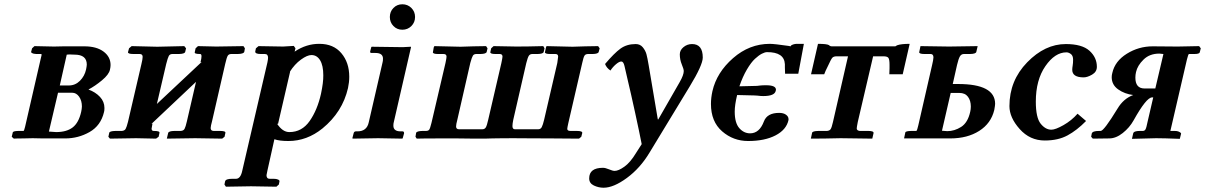

<svg xmlns="http://www.w3.org/2000/svg" viewBox="-20 -651 5667 903"><path d="M261.2 -249H303.2Q334 -249 356 -271Q377.9 -293 384.8 -324.2Q387.7 -338.4 388.2 -347.2Q388.2 -394 331.1 -394Q324.2 -394 316.7 -394.5Q309.1 -395 307.1 -395Q305.2 -395 301 -394.5Q296.9 -394 293.9 -394ZM252.9 -214.8 210 -32.2Q233.9 -30.3 244.1 -29.8Q293 -29.8 321.5 -51.5Q350.1 -73.2 361.8 -125Q364.7 -138.2 365.2 -149.9Q365.2 -177.7 352.1 -196.3Q338.9 -214.8 319.8 -214.8ZM44.9 1 35.2 -7.8 40 -27.8Q41 -34.7 65.9 -35.2H90.8Q93.8 -37.1 98.1 -55.2L170.9 -372.1Q174.8 -387.2 175.3 -390.6Q175.8 -394 174.8 -397H150.9Q145 -397 138.9 -398.4Q132.8 -399.9 129.4 -402.3Q126 -404.8 126 -405.8L130.9 -423.8L142.1 -434.1L233.9 -432.1Q241.7 -432.1 256.8 -432.6Q272 -433.1 279.8 -433.1H377Q434.1 -433.1 467 -408.4Q500 -383.8 500 -345.2Q500 -335.4 497.1 -323.2Q492.2 -300.3 459.5 -273.2Q426.8 -246.1 396 -230Q429.2 -217.8 450.2 -195.3Q471.2 -172.9 471.2 -143.1Q471.2 -129.9 469.2 -124Q454.1 -60.1 401.1 -30Q348.1 0 287.1 0H181.2L133.8 -1Q120.6 0 89.4 0Q58.1 0 44.9 1Z M719.7 -431.2 846.7 -434.1 855 -423.8 851.1 -407.2Q849.1 -397.5 820.8 -397H791Q778.8 -397 773.9 -387.9Q769 -378.9 761.7 -350.1L717.8 -162.1Q788.6 -228 928.7 -359.9L922.9 -357.9Q927.7 -376 927.7 -386.2Q927.7 -397.5 920.9 -397Q893.1 -397 896 -405.8L899.9 -423.8L911.1 -434.1Q969.2 -432.1 997.1 -432.1L1125 -434.1L1131.8 -423.8L1128.9 -407.2Q1126 -397.5 1097.7 -397H1067.9Q1055.7 -397 1050.8 -388.4Q1045.9 -379.9 1039.1 -350.1L977.1 -80.1Q971.2 -59.1 970.7 -48.8Q970.7 -35.6 984.9 -35.2H1014.6Q1042.5 -35.2 1040 -25.9L1036.1 -7.8L1024.9 1Q941.9 -1 897.9 -1L764.6 1L771 -25.9Q773.9 -34.7 799.8 -35.2H830.1Q843.3 -36.1 848.1 -45.2Q853 -54.2 858.9 -80.1L901.9 -266.1L691.9 -67.9L696.8 -69.8V-67.9Q692.9 -49.8 692.9 -45.9Q692.9 -34.7 704.1 -35.2Q718.3 -35.2 724.6 -33Q731 -30.8 730 -25.9L726.1 -7.8L713.9 1Q650.9 -1 620.1 -1L497.1 1L489.7 -7.8L493.7 -25.9Q494.6 -34.7 523.9 -35.2H552.7Q565.9 -36.1 570.8 -44.7Q575.7 -53.2 582 -78.1L645 -349.1Q650.9 -373 650.9 -383.8Q650.9 -397 636.7 -397H607.9Q593.8 -397 587.4 -399.4Q581.1 -401.9 582 -405.8L586.9 -423.8L599.1 -434.1Z M1344.7 -314.9 1287.6 -67.9 1282.7 -69.8Q1308.6 -29.8 1340.8 -29.8Q1399.9 -29.8 1436.3 -81.8Q1472.7 -133.8 1489.7 -210Q1501 -263.2 1500.5 -296.9Q1500.5 -342.8 1485.6 -367.4Q1470.7 -392.1 1444.8 -392.1Q1424.8 -392.1 1395.3 -370.6Q1365.7 -349.1 1342.8 -313ZM1369.6 -423.8 1365.7 -408.2Q1420.9 -445.3 1482.4 -444.8Q1548.3 -444.8 1585.4 -400.9Q1622.6 -356.9 1622.6 -290Q1622.6 -264.2 1616.7 -236.8Q1590.8 -124 1496.6 -46.9Q1423.3 12.2 1336.4 12.2Q1294.4 12.2 1270.5 3.9L1237.8 150.9Q1233.9 168.9 1233.4 172.9Q1233.4 189.9 1248.5 189.9H1267.6Q1279.8 189.9 1287.6 193.4Q1295.4 196.8 1294.4 202.1L1291.5 216.8L1279.8 227.1Q1198.7 225.1 1160.6 225.1L1042.5 227.1L1035.6 216.8L1038.6 202.1Q1041.5 189.9 1071.8 189.9H1089.8Q1111.8 189.9 1119.6 150.9L1237.8 -357.9Q1240.7 -372.1 1240.7 -379.9Q1240.7 -397 1225.6 -397H1206.5Q1177.7 -397 1180.7 -410.2L1183.6 -423.8L1195.8 -434.1Q1275.9 -432.1 1311.5 -432.1L1361.8 -435.1Z M1714.4 -76.2 1779.3 -357.9Q1781.2 -363.8 1781.2 -375Q1781.2 -401.9 1746.1 -401.9H1727.1Q1719.2 -401.9 1721.2 -410.2L1726.1 -429.2L1728 -431.2Q1838.9 -429.2 1874 -429.2Q1874 -429.2 1912.1 -431.2L1913.1 -429.2L1832 -76.2Q1830.1 -70.3 1830.1 -60.1Q1830.1 -33.2 1864.3 -33.2H1873Q1880.9 -33.2 1880.4 -23.9L1874 -1L1872.1 1Q1796.9 -1 1758.3 -1Q1758.3 -1 1639.2 1L1637.2 -1L1643.1 -23.9Q1645 -32.7 1653.3 -33.2H1661.1Q1705.6 -33.2 1714.4 -76.2ZM1830.3 -528.6Q1813.5 -545.9 1813.5 -571Q1813.5 -596.2 1830.3 -613.5Q1847.2 -630.9 1872.3 -630.9Q1897.5 -630.9 1914.8 -613.5Q1932.1 -596.2 1932.1 -571Q1932.1 -545.9 1914.8 -528.6Q1897.5 -511.2 1872.3 -511.2Q1847.2 -511.2 1830.3 -528.6Z M2718.3 -355 2652.8 -71.8Q2647.9 -49.8 2647.9 -44.9Q2647.9 -35.2 2663.1 -35.2H2692.9Q2720.7 -35.2 2718.3 -24.9L2713.9 -7.8L2703.1 1L2576.2 0Q2527.3 0 2466.3 -0.5Q2405.3 -1 2391.1 -1Q2350.1 -1 2322.3 -0.5L2293.9 0Q2281.7 1 2216.3 1Q2157.2 1 2130.9 0H2047.9Q1967.8 0 1939.9 1L1934.1 -7.8L1937 -25.9Q1939.9 -34.7 1967.3 -35.2H1982.9Q1994.1 -35.2 1998.5 -41Q2002.9 -46.9 2009.3 -73.2L2075.2 -355Q2080.1 -377.9 2080.1 -384.8Q2080.1 -397 2065.9 -397H2040Q2026.9 -397 2021 -399.4Q2015.1 -401.9 2016.1 -405.8L2020 -428.2L2022.9 -434.1L2146 -431.2Q2164.1 -432.1 2206.1 -433.1Q2248 -434.1 2266.1 -434.1L2272.9 -423.8L2269 -407.2Q2267.1 -397.5 2239.3 -397H2220.2Q2209 -397 2204.1 -389.4Q2199.2 -381.8 2191.9 -355L2130.9 -87.9Q2125 -65.9 2125 -56.2Q2125 -43 2139.2 -43H2248Q2259.3 -43 2264.6 -51.5Q2270 -60.1 2275.9 -86.9L2337.9 -354Q2342.8 -377 2343.3 -384.8Q2343.3 -397 2330.1 -397H2310.1Q2296.9 -397 2291 -399.4Q2285.2 -401.9 2286.1 -405.8L2290 -423.8L2301.3 -434.1L2409.2 -432.1Q2460.9 -432.1 2535.2 -434.1L2541 -423.8L2537.1 -407.2Q2535.2 -397.5 2508.3 -397H2483.9Q2472.7 -397 2467.3 -388.9Q2461.9 -380.9 2455.1 -354L2394 -87.9Q2390.1 -68.8 2390.1 -58.1Q2390.1 -43 2401.9 -43H2511.2Q2522.5 -43 2527.8 -53Q2533.2 -63 2539.1 -87.9L2601.1 -355Q2605 -382.8 2605 -384.8Q2605 -397 2592.3 -397H2567.9Q2554.7 -397 2548.3 -399.4Q2542 -401.9 2543 -405.8L2547.9 -428.2L2550.3 -434.1L2672.9 -431.2Q2689.9 -432.1 2732.9 -433.1Q2775.9 -434.1 2793 -434.1L2800.3 -423.8L2795.9 -407.2Q2793.9 -397.5 2767.1 -397H2746.1Q2733.9 -397 2729 -389.4Q2724.1 -381.8 2718.3 -355Z M3030.8 -344.2 3073.7 -89.8 3075.7 -88.9 3176.8 -265.1Q3195.8 -298.3 3195.8 -316.9Q3195.8 -325.7 3186.5 -348.1Q3177.2 -370.6 3177.2 -395.5Q3177.2 -415 3194.6 -429.4Q3211.9 -443.8 3234.9 -443.8Q3285.2 -443.8 3285.2 -380.4Q3285.2 -345.2 3223.6 -244.1L3034.7 66.9Q2990.7 140.1 2928.2 186Q2865.7 231.9 2818.8 231.9Q2794.9 231.9 2772.9 221.4Q2751 210.9 2751 188Q2751 138.2 2815.9 138.2Q2827.1 138.2 2844.5 145.5Q2861.8 152.8 2870.6 152.8Q2888.7 152.8 2916.7 132.8Q2944.8 112.8 2971.7 67.9L2998 26.9Q2986.8 -30.3 2966.8 -122.1Q2946.8 -213.9 2931.6 -277.3L2917 -340.8Q2912.1 -361.8 2902.1 -361.8Q2892.1 -361.8 2876.7 -348.6Q2861.3 -335.4 2851.1 -319.3Q2832.5 -331.5 2825.7 -350.1Q2868.7 -400.9 2898.2 -422.4Q2927.7 -443.8 2969.7 -443.8Q2990.7 -443.8 3003.2 -428.5Q3015.6 -413.1 3020.3 -396.2Q3024.9 -379.4 3030.8 -344.2Z M3527.8 -202.1 3446.8 -204.1Q3435.5 -157.2 3435.5 -126Q3435.5 -72.8 3457 -48.3Q3478.5 -23.9 3507.8 -23.9Q3551.8 -23.9 3572.8 -80.1Q3587.9 -120.1 3644.5 -120.1Q3664.6 -120.1 3676.5 -111.6Q3688.5 -103 3688.5 -90.8V-86.9Q3678.7 -41 3627.7 -14.4Q3576.7 12.2 3498.5 12.2Q3428.7 12.2 3376.2 -33.4Q3323.7 -79.1 3323.7 -162.1Q3323.7 -190.9 3330.6 -222.2Q3350.6 -310.1 3427.5 -377.4Q3504.4 -444.8 3600.6 -444.8Q3621.6 -444.8 3688.5 -435.1Q3696.3 -433.1 3698.7 -433.1Q3697.8 -434.1 3701.7 -438Q3713.9 -444.8 3728.5 -444.8H3760.7L3734.4 -304.2H3672.4Q3671.4 -314 3671.4 -334V-349.1Q3668.5 -406.2 3587.4 -405.8Q3577.6 -405.8 3563.2 -398.4Q3548.8 -391.1 3530.8 -374.5Q3512.7 -357.9 3492.7 -324Q3472.7 -290 3457.5 -245.1Q3471.7 -245.1 3499.8 -246.1Q3527.8 -247.1 3540.5 -247.1Q3544.4 -247.1 3556.6 -249Q3564.5 -250 3583.5 -250Q3629.4 -250 3629.4 -229Q3629.4 -226.1 3628.4 -224.1Q3623.5 -199.2 3569.8 -199.2Q3556.6 -199.2 3542.5 -201.2Q3539.6 -201.2 3534.7 -201.7Q3529.8 -202.1 3527.8 -202.1Z M4014.2 -77.1Q4009.3 -52.2 4009.3 -46.9Q4009.3 -37.1 4023.4 -35.2H4063.5Q4090.3 -35.2 4088.4 -24.9L4082.5 1L3933.6 -1Q3855.5 1 3793.5 1L3799.3 -25.9Q3800.3 -34.7 3829.6 -35.2H3869.1Q3881.3 -36.1 3886.5 -43.5Q3891.6 -50.8 3897.5 -77.1L3968.3 -386.2H3915.5Q3900.4 -386.2 3894.3 -379.2Q3888.2 -372.1 3873.5 -339.8Q3861.3 -315.9 3856.4 -301.8H3794.4L3827.1 -444.8Q3868.2 -444.8 3878.4 -439Q3884.3 -433.1 3891.6 -433.1H4188.5Q4191.4 -433.1 4192.4 -433.6Q4193.4 -434.1 4194.8 -435.5Q4196.3 -437 4199.2 -438Q4218.3 -444.8 4258.3 -444.8L4225.6 -301.8H4162.6Q4163.6 -311.5 4163.6 -330.1V-346.2Q4163.6 -371.1 4158.4 -378.7Q4153.3 -386.2 4134.3 -386.2H4086.4Z M4543 -125Q4545.9 -137.2 4545.9 -149.9Q4545.9 -177.7 4532.5 -195.8Q4519 -213.9 4492.2 -213.9H4451.2L4410.2 -36.1Q4426.3 -34.2 4435.1 -34.2Q4469.2 -34.2 4500.5 -54.2Q4531.7 -74.2 4543 -125ZM4656.2 -133.8Q4641.1 -70.8 4585.4 -35.4Q4529.8 0 4449.2 0H4231.9L4237.8 -27.8Q4238.8 -34.7 4266.1 -35.2H4290Q4293.9 -39.1 4298.8 -61L4363.8 -345.2Q4369.6 -369.1 4370.1 -380.9Q4370.1 -397 4356.9 -397H4328.1Q4314.9 -397 4308.6 -399.4Q4302.2 -401.9 4303.2 -405.8L4309.1 -434.1L4443.8 -432.1Q4462.9 -432.1 4511 -433.1Q4559.1 -434.1 4578.1 -434.1L4571.8 -407.2Q4569.8 -397.5 4542 -397H4513.2Q4501 -397 4494.4 -385.5Q4487.8 -374 4481 -345.2L4460.9 -255.9H4485.8Q4659.7 -255.9 4660.2 -163.1Q4660.2 -155.8 4656.2 -133.8Z M4893.6 9.8Q4823.7 9.8 4775.6 -44.2Q4727.5 -98.1 4727.5 -151.9Q4727.5 -272 4811 -357.9Q4894.5 -443.8 4992.7 -443.8Q5068.8 -443.8 5103.8 -412.4Q5138.7 -380.9 5138.7 -336.9Q5138.7 -313 5116.2 -300Q5093.8 -287.1 5076.7 -287.1Q5022.5 -287.1 5022.9 -323.2Q5022.9 -331.1 5024.9 -342.5Q5026.9 -354 5026.9 -370.1Q5026.9 -389.2 5016.4 -397Q5005.9 -404.8 4995.6 -404.8Q4941.4 -404.8 4896.5 -339.8Q4851.6 -274.9 4851.6 -172.9Q4851.6 -97.7 4874.3 -69.3Q4897 -41 4924.8 -41Q4943.8 -41 4981.7 -62.5Q5019.5 -84 5047.9 -116.2L5087.9 -82Q5044.9 -38.1 5000.7 -14.2Q4956.5 9.8 4893.6 9.8Z M5413.6 -234.9 5451.7 -397Q5435.5 -398.9 5432.6 -398.9Q5386.7 -398.9 5358.2 -370.8Q5329.6 -342.8 5322.8 -312Q5319.8 -298.8 5319.8 -286.1Q5319.8 -235.4 5361.8 -234.9ZM5235.8 -140.1Q5263.7 -187 5309.6 -204.1Q5269.5 -209 5239 -230.5Q5208.5 -252 5208.5 -288.1Q5208.5 -297.9 5211.4 -308.1Q5223.6 -363.3 5279.5 -398.2Q5335.4 -433.1 5401.4 -433.1L5518.6 -432.1Q5533.7 -432.1 5569.6 -433.1Q5605.5 -434.1 5619.6 -434.1L5627.4 -423.8L5622.6 -404.8Q5620.6 -397 5596.7 -397H5571.8Q5568.8 -397 5562.5 -372.1L5494.6 -79.1L5484.4 -35.2H5505.4Q5516.6 -35.2 5523.7 -32Q5530.8 -28.8 5533.2 -25.9Q5535.6 -22.9 5534.7 -22L5528.8 2Q5453.6 -1 5417.5 -1L5303.7 2L5309.6 -23.9Q5312.5 -35.2 5340.8 -35.2H5354.5Q5363.3 -35.2 5367.4 -42.5Q5371.6 -49.8 5377.4 -79.1L5403.8 -192.9H5398.4Q5371.6 -192.9 5311.5 -85Q5292.5 -50.8 5260.5 -25.4Q5228.5 0 5196.8 0L5119.6 1L5111.8 -7.8L5114.7 -22.9Q5117.7 -35.2 5149.4 -35.2H5156.7Q5171.9 -35.2 5235.8 -140.1Z"/></svg>

Font: Linux Libertine O
Style: Semibold Italic
Weight: 600
Italic angle: -11.5°
Designer: Philipp H. Poll
Foundry: Philipp H. Poll
Version: Version 5.1.2